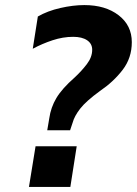

<svg xmlns="http://www.w3.org/2000/svg" viewBox="-20 -736 539 756"><path d="M166 -223 174 -270Q180 -313 202 -350Q224 -387 274 -431Q301 -456 322 -483.5Q343 -511 343 -540Q343 -564 323 -577.5Q303 -591 268 -591Q228 -591 187 -577.5Q146 -564 109 -544L129 -671Q167 -693 217.5 -704.5Q268 -716 312 -716Q395 -716 447 -676Q499 -636 499 -570Q499 -508 463 -461Q427 -414 374 -378Q319 -338 296 -308.5Q273 -279 266 -253L256 -223ZM94 0 120 -160H282L257 0Z"/></svg>

Font: Winston
Style: Bold Italic
Weight: 700
Italic angle: -9°
Designer: Original fonts by Vernon Adams / Changes by Cristiano Sobral
Foundry: Original fonts by Vernon Adams / Changes by Cristiano Sobral
Version: Version 2.503;July 17, 2020;FontCreator 13.0.0.2655 64-bit